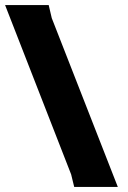

<svg xmlns="http://www.w3.org/2000/svg" viewBox="-100 -653 502 753"><path d="M362 80 103 -582 91 -633H-80L179 31L191 80Z"/></svg>

Font: Goldman
Style: Bold
Weight: 700
Designer: Jaikishan Patel
Version: Version 1.000; ttfautohint (v1.8.3)